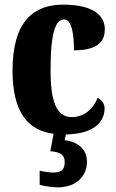

<svg xmlns="http://www.w3.org/2000/svg" viewBox="-20 -570 501 828"><path d="M229 238C301 238 355 197 355 127C355 73 314 40 259 35L264 10C398 7 431 -54 431 -103C431 -124 418 -139 401 -148C382 -100 343 -65 289 -65C223 -65 198 -134 198 -267C198 -436 221 -486 257 -486C289 -486 299 -424 299 -353C415 -353 432 -402 432 -444C432 -499 388 -550 252 -550C130 -550 34 -483 34 -266C34 -82 103 -7 211 7L197 82C232 86 259 91 259 130C259 166 240 174 208 174C193 174 172 171 151 166V227C172 234 213 238 229 238Z"/></svg>

Font: Noto Serif Devanagari ExtraCondensed Black
Style: Regular
Weight: 900
Width: 2
Designer: Universal Thirst, Indian Type Foundry and the Monotype Design Team
Foundry: Monotype Imaging Inc.
Version: Version 2.004